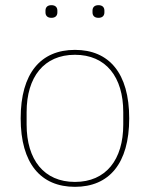

<svg xmlns="http://www.w3.org/2000/svg" viewBox="-20 -711 580 743"><path d="M179 -642C196 -642 202 -652 202 -663V-670C202 -681 196 -691 179 -691C162 -691 156 -681 156 -670V-663C156 -652 162 -642 179 -642ZM361 -642C378 -642 384 -652 384 -663V-670C384 -681 378 -691 361 -691C344 -691 338 -681 338 -670V-663C338 -652 344 -642 361 -642ZM270 12C402 12 480 -78 480 -253C480 -428 402 -518 270 -518C138 -518 60 -428 60 -253C60 -78 138 12 270 12ZM270 -7C150 -7 83 -93 83 -229V-277C83 -413 150 -499 270 -499C390 -499 457 -413 457 -277V-229C457 -93 390 -7 270 -7Z"/></svg>

Font: IBM Plex Arabic Thin
Style: Regular
Weight: 100
Designer: Mike Abbink, Paul van der Laan, Pieter van Rosmalen, Wael Morcos, Khajak Apelian
Foundry: Bold Monday
Version: Version 1.0